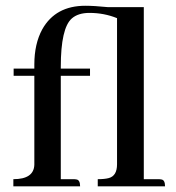

<svg xmlns="http://www.w3.org/2000/svg" viewBox="-20 -660 625 680"><path d="M564.5 0Q564.5 -22.5 551.8 -24.4Q546.9 -25.4 541 -25.4H489.3V-634.8H361.3Q313.5 -639.6 282.2 -639.6Q176.8 -639.6 129.9 -556.6Q101.6 -504.9 101.6 -431.6V-417H28.3V-391.6H101.6V-76.2Q99.6 -25.4 27.3 -25.4V0H263.7Q263.7 -22.5 251 -24.4Q246.1 -25.4 240.2 -25.4H195.3V-391.6H298.8V-417H195.3V-422.9Q195.3 -560.5 234.4 -594.7Q256.8 -614.3 296.9 -614.3Q348.6 -614.3 394.5 -595.7V-78.1Q394.5 -37.1 365.2 -29.3Q350.6 -25.4 326.2 -25.4V0Z"/></svg>

Font: Abhaya Libre SemiBold
Style: Regular
Weight: 600
Designer: Pushpananda Ekanayake, Sol Matas, Pathum Egodawatta
Foundry: Mooniak
Version: Version 1.050 ; ttfautohint (v1.6)